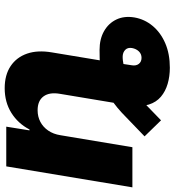

<svg xmlns="http://www.w3.org/2000/svg" viewBox="13 -611 755 831"><g transform="rotate(-90 390.5 -195.5)"><path d="M356.4 -47.4H530.3L523.4 -2Q520.5 16.1 529.5 27.8Q538.6 39.6 555.7 39.6Q572.3 39.6 583.5 28.1Q594.7 16.6 598.1 -1.5Q601.1 -20 590.6 -30.5Q580.1 -41 563.5 -42Q548.3 -43 516.4 -36.6Q484.4 -30.3 447 -13.7Q409.7 2.9 377.9 34.2L285.2 124L215.8 52.7L296.9 -25.4Q341.3 -69.8 379.4 -93.8Q417.5 -117.7 451.9 -127.9Q486.3 -138.2 520.3 -140.1Q554.2 -142.1 589.8 -142.1Q636.7 -142.1 670.9 -122.8Q705.1 -103.5 721.4 -69.6Q737.8 -35.6 730.5 8.8Q722.7 53.2 693.6 87.9Q664.6 122.6 618.7 142.3Q572.8 162.1 512.7 162.1Q475.6 162.1 443.1 152.6Q410.6 143.1 387.2 123.3Q363.8 103.5 353.5 71.3Q343.3 39.1 350.6 -6.3ZM220.7 -311 168.9 0H-4.9L85.9 -545.9H257.8L241.7 -445.3H245.6Q271.5 -495.1 317.6 -523.9Q363.8 -552.7 424.3 -552.7Q481.4 -552.7 519.8 -527.1Q558.1 -501.5 574 -455.6Q589.8 -409.7 579.1 -347.7L521.5 0H347.7L399.9 -313.5Q407.7 -358.9 388.9 -384.5Q370.1 -410.2 328.6 -410.2Q301.3 -410.2 278.8 -398.4Q256.3 -386.7 241 -364.5Q225.6 -342.3 220.7 -311Z"/></g></svg>

Font: Inter Tight ExtraBold
Style: Italic
Weight: 800
Italic angle: -9.39999°
Designer: Rasmus Andersson
Foundry: rsms
Version: Version 3.004